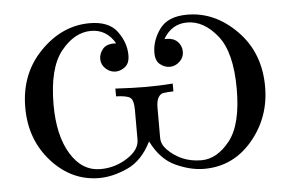

<svg xmlns="http://www.w3.org/2000/svg" viewBox="-40 -502 858 567"><g transform="rotate(-5 389.0 -218.0)"><path d="M33 -215Q33 -315 97.5 -381Q162 -447 244 -447Q301 -447 325.5 -413.5Q350 -380 350 -343Q350 -319 336.5 -308.5Q323 -298 308 -298Q292 -298 279 -310Q266 -322 266 -339Q266 -354 276.5 -367.5Q287 -381 310 -381H317Q292 -424 246 -424Q197 -424 157 -374.5Q117 -325 117 -216Q117 -125 150.5 -70Q184 -15 239 -15Q282 -15 318.5 -38.5Q355 -62 355 -92V-180Q355 -210 344.5 -217Q334 -224 303 -225V-248Q357 -245 393 -245Q432 -245 473 -248V-225Q451 -224 442.5 -222.5Q434 -221 428 -211Q422 -201 422 -180V-92Q422 -73 437 -57Q478 -15 538 -15Q584 -15 622 -62.5Q660 -110 660 -216Q660 -325 620 -374.5Q580 -424 531 -424Q485 -424 460 -381H467Q487 -381 499 -369Q511 -357 511 -339Q511 -322 498 -310Q485 -298 469 -298Q454 -298 440.5 -308.5Q427 -319 427 -343Q427 -380 451.5 -413.5Q476 -447 533 -447Q615 -447 679.5 -381.5Q744 -316 744 -215Q744 -124 687 -56.5Q630 11 544 11Q504 11 460 -9Q416 -29 389 -83H388Q361 -29 317 -9Q273 11 233 11Q151 11 92 -54.5Q33 -120 33 -215Z"/></g></svg>

Font: CMU Serif
Style: Roman
Weight: 500
Version: Version 0.7.0